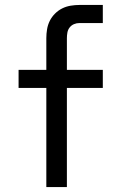

<svg xmlns="http://www.w3.org/2000/svg" viewBox="-20 -755 490 775"><path d="M167 0V-400H55V-473H167V-601Q167 -619 170 -637Q173 -655 181 -671Q189 -687 202 -700Q215 -713 231 -721Q247 -729 265 -732Q283 -735 301 -735H395V-662H301Q289 -662 278.5 -657.5Q268 -653 261 -644Q254 -635 252 -623.5Q250 -612 250 -601V-473H395V-400H250V0Z"/></svg>

Font: Iosevka Aile
Style: Regular
Weight: 400
Designer: Belleve Invis
Foundry: Belleve Invis
Version: Version 28.0.1; ttfautohint (v1.8.4)